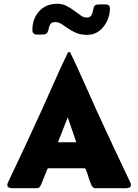

<svg xmlns="http://www.w3.org/2000/svg" viewBox="-20 -999 734 1019"><path d="M47.4 0Q39.1 0 29.1 -2.9Q19 -5.9 19 -17.1Q19 -22.5 21 -27.1Q22.9 -31.7 24.9 -36.1Q69.3 -129.4 113 -222.7Q156.7 -315.9 199.2 -409.7Q234.4 -486.8 268.6 -564.7Q302.7 -642.6 339.8 -718.8Q342.3 -723.1 346.7 -723.1Q351.6 -723.1 353.5 -718.8Q390.6 -642.6 424.8 -564.7Q459 -486.8 494.1 -409.7Q537.1 -315.4 580.8 -222.4Q624.5 -129.4 668.9 -36.1Q671.4 -31.7 673.1 -27.1Q674.8 -22.5 674.8 -17.1Q674.8 -5.9 664.8 -2.9Q654.8 0 646.5 0H488.8Q479 0 474.1 -4.2Q469.2 -8.3 465.3 -16.6Q456.1 -36.6 449.7 -58.3Q443.4 -80.1 435.1 -100.6Q432.6 -106 427.7 -106H238.3Q233.9 -106 231.4 -102.1Q231 -101.6 231 -100.8Q231 -100.1 230.5 -99.1Q224.6 -84.5 218.5 -69.8Q212.4 -55.2 206.5 -40.5Q204.1 -34.7 201.7 -28.1Q199.2 -21.5 196.3 -15.6Q192.4 -7.8 187.5 -3.9Q182.6 0 173.3 0ZM287.6 -244.1H384.8Q373.5 -277.3 362.1 -310.5Q350.6 -343.8 339.4 -376.5Q326.7 -343.8 313.7 -310.5Q300.8 -277.3 287.6 -244.1ZM442.9 -814Q409.7 -814 385 -824.2Q360.4 -834.5 341.6 -847.9Q322.8 -861.3 306.6 -871.6Q290.5 -881.8 273.4 -881.8Q254.4 -881.8 247.8 -871.8Q241.2 -861.8 239 -848.9Q236.8 -835.9 231.2 -825.9Q225.6 -815.9 208 -815.9Q196.8 -815.9 183.6 -815.2Q170.4 -814.5 161.1 -819.3Q151.9 -824.2 151.9 -840.3Q151.9 -899.4 187.7 -939.2Q223.6 -979 284.2 -979Q310.1 -979 332.3 -968Q354.5 -957 373.5 -942.4Q392.6 -927.7 408.9 -916.7Q425.3 -905.8 439.9 -905.8Q460 -905.8 466.3 -919.9Q472.7 -934.1 475.1 -950.2Q477.1 -962.9 482.4 -968.8Q487.8 -974.6 501 -975.1Q510.7 -975.6 520.5 -975.6Q530.3 -975.6 540 -975.6Q563.5 -975.6 563.5 -954.1Q563.5 -920.4 548.6 -888.2Q533.7 -856 506.8 -835Q480 -814 442.9 -814Z"/></svg>

Font: Belanosima SemiBold
Style: Regular
Weight: 600
Designer: The DocRepair Project, Santiago Orozco
Foundry: Google
Version: Version 2.000